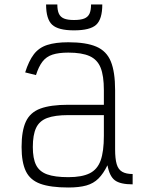

<svg xmlns="http://www.w3.org/2000/svg" viewBox="-20 -820 640 854"><path d="M284 14Q205 14 159.5 -2.5Q114 -19 95 -58.5Q76 -98 76 -166Q76 -238 95 -279Q114 -320 159.5 -337Q205 -354 284 -354H442V-419Q442 -483 427.5 -519Q413 -555 378.5 -570.5Q344 -586 284 -586Q241 -586 213.5 -577Q186 -568 169 -546Q152 -524 140 -486L92 -498Q108 -549 130.5 -578.5Q153 -608 190 -620Q227 -632 284 -632Q363 -632 408.5 -612.5Q454 -593 473 -546.5Q492 -500 492 -419V-156Q492 -114 499 -90Q506 -66 523.5 -56Q541 -46 570 -46V0Q515 0 491 -18Q467 -36 458 -85Q440 -48 418 -26Q396 -4 364 5Q332 14 284 14ZM284 -32Q344 -32 378.5 -49Q413 -66 427.5 -106Q442 -146 442 -216V-308H284Q224 -308 189.5 -295Q155 -282 140.5 -251Q126 -220 126 -166Q126 -115 140.5 -86Q155 -57 189.5 -44.5Q224 -32 284 -32ZM309 -685Q239 -685 212 -710Q185 -735 185 -800H235Q235 -774 242 -759Q249 -744 265 -737.5Q281 -731 309 -731Q338 -731 354.5 -737.5Q371 -744 378 -759Q385 -774 385 -800H435Q435 -735 408 -710Q381 -685 309 -685Z"/></svg>

Font: Victor Mono Thin
Style: Regular
Weight: 100
Monospace: yes
Designer: Rune Bjørnerås
Version: Version 1.561;gftools[0.9.30]